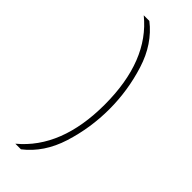

<svg xmlns="http://www.w3.org/2000/svg" viewBox="-251 -700 793 793"><g transform="rotate(45 146.0 -303.0)"><path d="M81.8 71.9Q157.8 13 190.4 -90.4Q223 -193.8 223 -303.1Q223 -411.9 190.4 -515.5Q157.8 -619.2 81.8 -678.1H49Q196 -558.9 196 -303.1Q196 -49.9 49 71.9Z"/></g></svg>

Font: Arad-VF Thin Dots1
Style: Regular
Weight: 100
Designer: Mohammad Darvishi
Version: Version 1.000;August 30, 2024;FontCreator 15.0.0.2992 64-bit